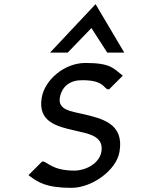

<svg xmlns="http://www.w3.org/2000/svg" viewBox="-20 -893 694 924"><path d="M306 -640 420 -758 496 -640H578L440 -873L221 -640ZM502 -463H505L571 -529L567 -532C526 -563 515 -590 391 -590C290 -590 196 -509 181 -424C160 -305 257 -284 339 -265C401 -250 481 -241 468 -163C458 -105 391 -72 338 -72C231 -72 209 -114 186 -116H183L117 -50L121 -47C163 -16 202 11 324 11C422 11 540 -73 555 -162C579 -299 471 -323 375 -345C325 -357 258 -363 268 -423C278 -479 319 -508 377 -507C485 -507 478 -464 502 -463Z"/></svg>

Font: Charger Monospace
Style: Regular
Weight: 400
Designer: Jasper
Foundry: Cannot Into Space Fonts
Version: Version 0.980